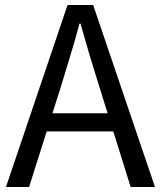

<svg xmlns="http://www.w3.org/2000/svg" viewBox="-20 -753 648 773"><path d="M4 0 252 -733H355L604 0H506L378 -410Q358 -473 340 -533.5Q322 -594 304 -658H300Q283 -594 264.5 -533.5Q246 -473 227 -410L97 0ZM133 -224V-297H471V-224Z"/></svg>

Font: Farlight84_Sys_V01
Style: Regular
Weight: 400
Designer: Ryoko NISHIZUKA  (kana, bopomofo & ideographs); Paul D. Hunt (Latin, Greek & Cyrillic); Sandoll Communications , Soo-you
Foundry: Adobe
Version: Version 2.004;October 29, 2024;FontCreator 14.0.0.2814 64-bi